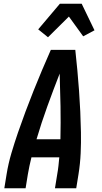

<svg xmlns="http://www.w3.org/2000/svg" viewBox="-20 -1000 540 1020"><path d="M3 0 15 -74Q24 -130 40.5 -186Q57 -242 76 -297Q95 -352 115.5 -407Q136 -462 158 -517Q180 -572 203 -626.5Q226 -681 250 -735H380Q386 -681 391 -626.5Q396 -572 400 -517Q404 -462 406.5 -407Q409 -352 410 -297Q411 -242 408.5 -186Q406 -130 397 -74L385 0H272L284 -74Q288 -96 290.5 -118.5Q293 -141 295 -164H147Q141 -141 136.5 -118.5Q132 -96 128 -74L116 0ZM174 -260H301Q303 -348 301.5 -435Q300 -522 297 -609Q263 -522 231.5 -435Q200 -348 174 -260ZM235 -802 183 -844 298 -980H414L482 -839L422 -807L346 -912Z"/></svg>

Font: Iosevka Term Curly Oblique
Style: Bold
Weight: 700
Italic angle: -9°
Designer: Belleve Invis
Foundry: Belleve Invis
Version: Version 32.3.0